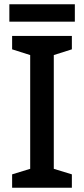

<svg xmlns="http://www.w3.org/2000/svg" viewBox="-20 -883 396 903"><path d="M318 0H37V-63L122 -89V-624L37 -651V-714H318V-651L233 -624V-89L318 -63ZM332 -863V-781H24V-863Z"/></svg>

Font: Noto Sans Adlam Unjoined Medium
Style: Regular
Weight: 500
Version: Version 3.001